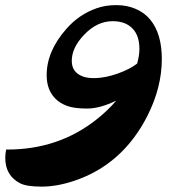

<svg xmlns="http://www.w3.org/2000/svg" viewBox="-49 -692 657 736"><path d="M396.5 -306.2Q334 -275.9 284.9 -275.9Q235.8 -275.9 208.5 -285.9Q181.2 -295.9 163.6 -313.5Q129.9 -347.2 129.9 -403.8Q129.9 -496.1 205.6 -581.5Q253.9 -636.7 320.8 -660.2Q355 -672.4 396.5 -672.4Q438 -672.4 471.7 -657.7Q505.4 -643.1 527.3 -616.2Q571.3 -562.5 571.3 -465.8Q571.3 -356.9 516.1 -248Q420.9 -60.5 234.4 1.5Q168.5 23.4 110.8 23.4Q53.2 23.4 28.3 10.7Q-28.8 -18.6 -28.8 -86.9Q-28.8 -102.5 -25.4 -118.7Q-22.9 -118.7 -21 -118.7Q175.3 -118.7 320.8 -233.9Q364.3 -268.1 396.5 -306.2ZM272.5 -397.5Q288.6 -392.6 310.8 -392.6Q333 -392.6 356.2 -397.2Q379.4 -401.9 401.4 -409.7Q447.3 -425.8 476.6 -448.2Q485.4 -479 485.4 -504.2Q485.4 -529.3 479.2 -548.3Q473.1 -567.4 460.4 -581.1Q433.6 -610.8 382.8 -610.8Q322.8 -610.8 273.4 -558.6Q226.1 -509.3 226.1 -458.5Q226.1 -412.6 272.5 -397.5Z"/></svg>

Font: Molle
Style: Regular
Weight: 400
Italic angle: -22°
Designer: Elena Albertoni
Foundry: Elena Albertoni
Version: Version 1.001; ttfautohint (v0.92) -l 12 -r 12 -G 200 -x 10 